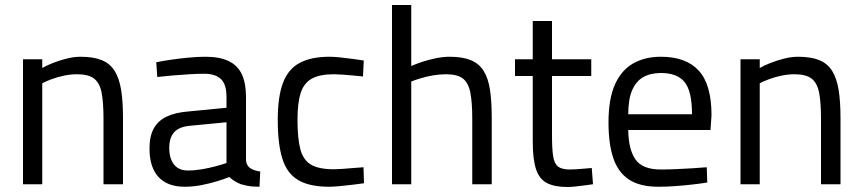

<svg xmlns="http://www.w3.org/2000/svg" viewBox="-20 -737 3448 768"><path d="M72 0V-500H149V-465Q166 -475 191.5 -485Q217 -495 246 -502.5Q275 -510 302 -510Q354 -510 387 -496.5Q420 -483 438.5 -453.5Q457 -424 464.5 -377.5Q472 -331 472 -265V0H394V-262Q394 -327 386.5 -366Q379 -405 356.5 -422.5Q334 -440 288 -440Q263 -440 236.5 -434.5Q210 -429 187 -420.5Q164 -412 149 -404V0Z M719 10Q650 10 614 -29Q578 -68 578 -143Q578 -192 595 -223Q612 -254 646.5 -270.5Q681 -287 732 -291L886 -306V-349Q886 -400 863.5 -421Q841 -442 797 -442Q772 -442 737.5 -440Q703 -438 669 -435Q635 -432 609 -429L605 -488Q629 -493 663 -498Q697 -503 734 -506.5Q771 -510 802 -510Q859 -510 895 -492.5Q931 -475 947.5 -439.5Q964 -404 964 -349V-96Q966 -74 981.5 -64Q997 -54 1021 -51L1018 10Q1004 10 991 9Q978 8 966.5 5.5Q955 3 944 0Q931 -5 919.5 -12Q908 -19 897 -29Q878 -21 848.5 -12Q819 -3 785.5 3.5Q752 10 719 10ZM732 -55Q759 -55 788 -60Q817 -65 843 -72Q869 -79 886 -85V-248L741 -234Q696 -230 676.5 -208Q657 -186 657 -145Q657 -103 676 -79Q695 -55 732 -55Z M1297 10Q1218 10 1173 -16.5Q1128 -43 1109.5 -102Q1091 -161 1091 -258Q1091 -349 1111.5 -404.5Q1132 -460 1178 -485Q1224 -510 1298 -510Q1315 -510 1339.5 -507.5Q1364 -505 1390 -501.5Q1416 -498 1435 -495L1432 -431Q1415 -433 1393 -435Q1371 -437 1350 -438.5Q1329 -440 1315 -440Q1258 -440 1226.5 -422Q1195 -404 1182.5 -364.5Q1170 -325 1170 -258Q1170 -185 1181 -141.5Q1192 -98 1223 -79Q1254 -60 1315 -60Q1329 -60 1350.5 -61.5Q1372 -63 1394.5 -65Q1417 -67 1434 -68L1436 -4Q1416 -1 1390 2Q1364 5 1339 7.5Q1314 10 1297 10Z M1548 0V-717H1625V-473Q1643 -481 1668.5 -489.5Q1694 -498 1723 -504Q1752 -510 1778 -510Q1830 -510 1863 -496.5Q1896 -483 1914.5 -453.5Q1933 -424 1940 -377.5Q1947 -331 1947 -265V0H1869V-262Q1869 -327 1861.5 -366Q1854 -405 1832 -422.5Q1810 -440 1764 -440Q1739 -440 1712.5 -435.5Q1686 -431 1663 -424Q1640 -417 1625 -411V0Z M2250 11Q2198 11 2167.5 -5Q2137 -21 2124 -60.5Q2111 -100 2111 -172V-433H2040V-500H2111V-653H2188V-500H2345V-433H2188V-195Q2188 -142 2192.5 -112.5Q2197 -83 2212 -71Q2227 -59 2259 -59Q2269 -59 2285 -60Q2301 -61 2317.5 -62.5Q2334 -64 2347 -65L2352 0Q2338 2 2319 4.5Q2300 7 2281.5 9Q2263 11 2250 11Z M2614 10Q2539 10 2495.5 -19Q2452 -48 2433 -105Q2414 -162 2414 -247Q2414 -342 2440 -399.5Q2466 -457 2513 -483.5Q2560 -510 2624 -510Q2724 -510 2775 -454.5Q2826 -399 2826 -276L2822 -217H2493Q2494 -139 2522 -99Q2550 -59 2623 -59Q2651 -59 2684.5 -60.5Q2718 -62 2751 -64Q2784 -66 2807 -68L2809 -7Q2785 -3 2750.5 1Q2716 5 2680 7.5Q2644 10 2614 10ZM2493 -280H2748Q2748 -372 2718.5 -408.5Q2689 -445 2624 -445Q2582 -445 2553 -428.5Q2524 -412 2508.5 -376Q2493 -340 2493 -280Z M2942 0V-500H3019V-465Q3036 -475 3061.5 -485Q3087 -495 3116 -502.5Q3145 -510 3172 -510Q3224 -510 3257 -496.5Q3290 -483 3308.5 -453.5Q3327 -424 3334.5 -377.5Q3342 -331 3342 -265V0H3264V-262Q3264 -327 3256.5 -366Q3249 -405 3226.5 -422.5Q3204 -440 3158 -440Q3133 -440 3106.5 -434.5Q3080 -429 3057 -420.5Q3034 -412 3019 -404V0Z"/></svg>

Font: Cairo Play
Style: Regular
Weight: 400
Designer: Mohamed Gaber, Accademia di Belle Arti di Urbino
Foundry: Kief Type Foundry, Accademia di Belle Arti di Urbino
Version: Version 3.119